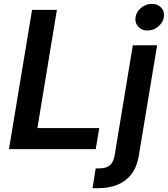

<svg xmlns="http://www.w3.org/2000/svg" viewBox="-20 -779 877 1003"><path d="M26.9 0 147.5 -727.5H277.3L175.3 -109.9H498.5L480 0ZM673.8 -542.5H800.8L705.1 34.2Q695.8 91.8 667.7 129.4Q639.6 167 595.2 185.5Q550.8 204.1 491.7 204.1H463.4L480 100.6H500Q536.1 100.6 554.9 83.3Q573.7 65.9 579.1 31.2ZM750.5 -619.6Q719.7 -619.6 701.7 -640.1Q683.6 -660.6 688 -689.5Q692.9 -718.8 718 -738.8Q743.2 -758.8 773.4 -758.8Q804.2 -758.8 822.5 -738.8Q840.8 -718.8 835.9 -689.5Q831.5 -660.6 806.4 -640.1Q781.2 -619.6 750.5 -619.6Z"/></svg>

Font: Inter 16pt SemiBold
Style: Italic
Weight: 600
Italic angle: -9.3988°
Version: Version 4.001;git-66647c0bb